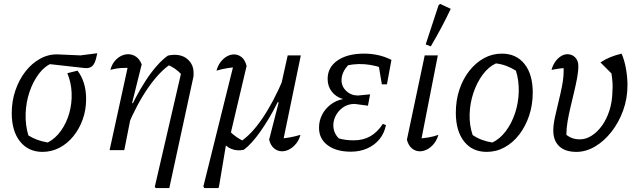

<svg xmlns="http://www.w3.org/2000/svg" viewBox="-20 -767 3266 981"><path d="M197 9Q125 9 82.5 -44Q40 -97 40 -189Q40 -251 59 -306Q78 -361 110.5 -402.5Q143 -444 186 -467.5Q229 -491 277 -489L391 -484L477 -495Q471 -463 463.5 -447Q456 -431 445.5 -425Q435 -419 421 -419Q416 -419 410.5 -419.5Q405 -420 398 -421L201 -443L248 -445Q209 -430 179 -390.5Q149 -351 131 -298Q113 -245 111 -186.5Q109 -128 125 -75Q146 -62 170 -53Q194 -44 224 -39Q263 -59 291.5 -99Q320 -139 334 -189Q348 -239 346 -292Q344 -345 324 -393L376 -406Q397 -379 408.5 -342.5Q420 -306 420 -261Q420 -205 402.5 -156.5Q385 -108 354.5 -70.5Q324 -33 283.5 -12Q243 9 197 9Z M771 187 908 -405 912 -382Q890 -405 873 -416.5Q856 -428 833 -438L853 -440Q796 -403 738 -320Q680 -237 630 -118L618 -150Q643 -210 670.5 -262.5Q698 -315 726 -357.5Q754 -400 782.5 -432Q811 -464 838 -483Q847 -485 855 -486Q863 -487 872 -487Q915 -487 942 -461Q969 -435 969 -395Q969 -389 969 -382.5Q969 -376 967 -369L845 194H775ZM540 0 640 -458 651 -421Q643 -421 634.5 -420.5Q626 -420 616 -420Q597 -420 580 -417.5Q563 -415 544 -410Q551 -436 565 -453.5Q579 -471 597.5 -480.5Q616 -490 635 -490Q657 -490 675.5 -477Q694 -464 704 -438L655 -241L662 -238L615 0Z M1149 -101Q1168 -81 1189 -66.5Q1210 -52 1228 -45L1208 -43Q1264 -79 1320.5 -162Q1377 -245 1428 -365L1441 -334Q1420 -287 1398 -243Q1376 -199 1353.5 -161.5Q1331 -124 1309 -93Q1287 -62 1266 -39Q1245 -16 1226 -2Q1192 6 1161.5 -6.5Q1131 -19 1117 -47ZM1355 -53 1404 -244 1397 -246 1450 -484H1517L1422 -25L1407 -59Q1434 -60 1461 -65Q1488 -70 1515 -78Q1508 -51 1492.5 -32.5Q1477 -14 1458.5 -4Q1440 6 1421 6Q1399 6 1381 -8.5Q1363 -23 1355 -53ZM1096 194H1024L1019 186L1179 -458L1211 -426Q1174 -424 1143 -419Q1112 -414 1086 -406Q1094 -434 1108.5 -452Q1123 -470 1140.5 -479.5Q1158 -489 1176 -489Q1197 -489 1214.5 -475Q1232 -461 1240 -430L1151 -53H1139L1099 186Z M1773 8Q1698 8 1654 -25Q1610 -58 1610 -114Q1610 -150 1625.5 -180.5Q1641 -211 1669 -232.5Q1697 -254 1733 -261Q1697 -271 1675.5 -298.5Q1654 -326 1654 -364Q1654 -423 1704.5 -458Q1755 -493 1840 -493Q1877 -493 1911.5 -485.5Q1946 -478 1980 -461L1960 -410Q1898 -435 1841 -439Q1784 -443 1726 -426L1776 -450Q1752 -430 1738.5 -406.5Q1725 -383 1725 -357Q1725 -325 1749.5 -302Q1774 -279 1809 -279L1871 -285L1860 -227L1792 -236Q1757 -236 1731.5 -217.5Q1706 -199 1693 -171Q1680 -143 1684 -113Q1688 -83 1711 -60Q1744 -50 1787 -50Q1836 -50 1872.5 -71Q1909 -92 1936 -134L1952 -128Q1944 -87 1919.5 -56.5Q1895 -26 1857 -9Q1819 8 1773 8ZM1931 -336 1910 -461H1980L1957 -336Z M2127 -25 2111 -59Q2140 -60 2167.5 -64.5Q2195 -69 2220 -78Q2212 -51 2197 -32.5Q2182 -14 2163 -4Q2144 6 2125 6Q2103 6 2085 -8.5Q2067 -23 2059 -53L2150 -484H2217ZM2181 -530 2155 -540 2221 -741 2229 -747 2283 -722Q2262 -677 2236.5 -629Q2211 -581 2181 -530Z M2467 9Q2393 9 2351 -44.5Q2309 -98 2309 -191Q2309 -254 2327 -308.5Q2345 -363 2377.5 -404.5Q2410 -446 2452.5 -469.5Q2495 -493 2544 -493Q2618 -493 2660 -440Q2702 -387 2702 -294Q2702 -231 2683.5 -176Q2665 -121 2633 -79.5Q2601 -38 2558.5 -14.5Q2516 9 2467 9ZM2496 -39Q2534 -57 2564 -96.5Q2594 -136 2611.5 -188.5Q2629 -241 2630.5 -298Q2632 -355 2616 -406Q2592 -421 2566.5 -430.5Q2541 -440 2514 -443Q2475 -425 2445.5 -384.5Q2416 -344 2398.5 -291.5Q2381 -239 2379.5 -182.5Q2378 -126 2395 -77Q2417 -62 2442.5 -52.5Q2468 -43 2496 -39Z M2925 9Q2868 9 2837.5 -19.5Q2807 -48 2807 -100Q2807 -129 2815 -166.5Q2823 -204 2833.5 -246Q2844 -288 2852 -329.5Q2860 -371 2860 -408Q2860 -415 2859 -424Q2858 -433 2857 -441L2892 -421Q2879 -421 2866 -420Q2853 -419 2836.5 -416.5Q2820 -414 2798 -410Q2804 -433 2816.5 -451Q2829 -469 2845.5 -479.5Q2862 -490 2879 -490Q2903 -490 2919 -473.5Q2935 -457 2935 -430Q2935 -402 2928.5 -367.5Q2922 -333 2913 -295.5Q2904 -258 2895 -220Q2886 -182 2880 -147Q2874 -112 2874 -83Q2874 -75 2874.5 -69.5Q2875 -64 2876 -61L2863 -87Q2882 -70 2900.5 -62.5Q2919 -55 2943 -55Q2974 -55 3003.5 -74Q3033 -93 3056.5 -126Q3080 -159 3094 -203Q3108 -247 3109 -297Q3111 -323 3109.5 -345.5Q3108 -368 3104 -392L3048 -448Q3072 -464 3097.5 -474.5Q3123 -485 3156 -493Q3170 -461 3178 -417.5Q3186 -374 3186 -331Q3186 -264 3164 -203Q3142 -142 3104.5 -94Q3067 -46 3020.5 -18.5Q2974 9 2925 9Z"/></svg>

Font: Piazzolla 24pt
Style: Italic
Weight: 400
Italic angle: -11.3°
Designer: Juan Pablo del Peral
Foundry: Huerta Tipografica
Version: Version 2.005